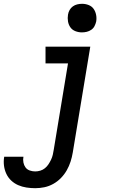

<svg xmlns="http://www.w3.org/2000/svg" viewBox="-80 -765 600 1008"><path d="M105 223Q82 223 59 219.5Q36 216 15.5 207Q-5 198 -21 183Q-37 168 -46.5 148Q-56 128 -59 105Q-62 82 -58 58H43Q40 74 43 88.5Q46 103 54 114Q62 125 76 130Q90 135 105 135Q118 135 131.5 131Q145 127 156 118Q167 109 174.5 97.5Q182 86 188 73.5Q194 61 197 48Q200 35 202 22L277 -432H159V-520H394L302 36Q298 60 290.5 83.5Q283 107 270.5 129Q258 151 240 169.5Q222 188 199.5 200.5Q177 213 153 218Q129 223 105 223ZM350 -595Q332 -595 315.5 -601.5Q299 -608 289.5 -621.5Q280 -635 277 -652.5Q274 -670 277 -688Q279 -701 285.5 -712.5Q292 -724 302.5 -731.5Q313 -739 325.5 -742Q338 -745 351 -745Q369 -745 385.5 -738.5Q402 -732 411.5 -718.5Q421 -705 424.5 -687.5Q428 -670 425 -652Q422 -639 416 -627.5Q410 -616 399 -608.5Q388 -601 375.5 -598Q363 -595 350 -595Z"/></svg>

Font: Iosevka Curly Slab Semibold
Style: Italic
Weight: 600
Italic angle: -9°
Monospace: yes
Designer: Belleve Invis
Foundry: Belleve Invis
Version: Version 22.1.2; ttfautohint (v1.8.4)